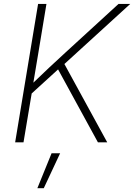

<svg xmlns="http://www.w3.org/2000/svg" viewBox="-20 -748 705 1009"><path d="M59.6 0 180.2 -727.5H224.1L181.6 -470.7L155.3 -313.5Q198.7 -355.5 239.7 -394Q280.8 -432.6 325.2 -473.1L603 -727.5H664.6L318.4 -411.6L543.5 0H494.6L285.2 -383.3L146.5 -256.8L103.5 0ZM176.3 241.2 251 57.6H295.9L210 241.2Z"/></svg>

Font: Inter Extra Light
Style: Italic
Weight: 200
Italic angle: -9.39999°
Designer: Rasmus Andersson
Foundry: rsms
Version: Version 4.000;git-3c8e0fc